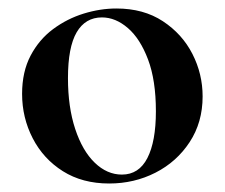

<svg xmlns="http://www.w3.org/2000/svg" viewBox="-20 -419 529 452"><path d="M237 13Q174 13 128 -16Q82 -45 57 -93.5Q32 -142 32 -198Q32 -250 52 -288Q72 -326 105 -350.5Q138 -375 177 -387Q216 -399 254 -399Q318 -399 363.5 -369Q409 -339 433 -292Q457 -245 457 -192Q457 -131 426.5 -84.5Q396 -38 346 -12.5Q296 13 237 13ZM267 -8Q307 -8 327 -47Q347 -86 347 -157Q347 -230 328.5 -279Q310 -328 281 -353Q252 -378 220 -378Q181 -378 160.5 -343Q140 -308 140 -235Q140 -167 157 -115.5Q174 -64 203 -36Q232 -8 267 -8Z"/></svg>

Font: Cormorant Infant Light
Style: Bold
Weight: 700
Version: Version 4.001